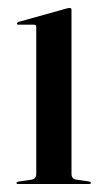

<svg xmlns="http://www.w3.org/2000/svg" viewBox="-20 -462 261 482"><path d="M159.5 -437V-25.5Q159.5 -13 171.5 -11L203 -6.5Q208 -6 208 -3Q208 0 204 0H24.5Q21.5 0 21.5 -3Q21.5 -5 25.5 -6L59 -11Q71 -13 71 -25V-394.5Q71 -400 65 -400H26Q22.5 -400 22.5 -403Q22.5 -405 26.5 -407L146.5 -440.5Q152.5 -442 155 -442Q159.5 -442 159.5 -437Z"/></svg>

Font: Fraunces 144pt S000
Style: Regular
Weight: 400
Version: Version 1.000; ttfautohint (v1.8.3)